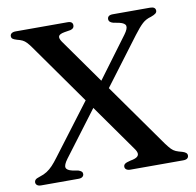

<svg xmlns="http://www.w3.org/2000/svg" viewBox="-78 -781 880 861"><g transform="rotate(-10 361.5 -350.0)"><path d="M620 -88Q633 -70.5 642 -61.2Q651 -52 662 -47.2Q673 -42.5 691 -38Q701 -35 706.8 -30.2Q712.5 -25.5 712.5 -18Q712.5 -9.5 706.5 -4.8Q700.5 0 687.5 0H447.5Q435.5 0 429 -4.8Q422.5 -9.5 422.5 -17.5Q422.5 -25.5 429 -30.5Q435.5 -35.5 455 -40Q475.5 -43.5 484.5 -50Q493.5 -56.5 492.5 -66.2Q491.5 -76 481.5 -89.5L109.5 -615.5Q98.5 -631 90 -640Q81.5 -649 71.8 -653.8Q62 -658.5 47.5 -662Q32.5 -666.5 27.8 -670.8Q23 -675 23 -682Q23 -690.5 29.5 -695.2Q36 -700 48.5 -700H284Q297 -700 302.5 -695.2Q308 -690.5 308 -682Q308 -674.5 304 -670Q300 -665.5 291 -663L263.5 -658.5Q240.5 -654.5 236.5 -645.2Q232.5 -636 244 -619ZM395.5 -350 353 -368 526 -601Q544 -625.5 541.2 -638.2Q538.5 -651 513 -657L485 -662.5Q476 -665 471 -669.8Q466 -674.5 466 -682Q466 -690.5 472 -695.2Q478 -700 490.5 -700H660Q685 -700 685 -682Q685 -675 678.8 -669.8Q672.5 -664.5 657 -659Q634 -653 617.5 -638Q601 -623 576.5 -590.5ZM320 -362.5 362.5 -342.5 178 -97.5Q159 -72 162.2 -59.5Q165.5 -47 190 -41.5L217 -36.5Q226 -33.5 230.8 -29.2Q235.5 -25 235.5 -18Q235.5 -10 229.2 -5Q223 0 211 0H41Q29 0 22.8 -5Q16.5 -10 16.5 -18.5Q16.5 -25 21.5 -30Q26.5 -35 41.5 -39.5Q61 -45.5 75 -54.5Q89 -63.5 101.8 -77Q114.5 -90.5 129 -110Z"/></g></svg>

Font: Fraunces Wonky
Style: Regular
Weight: 400
Version: Version 1.000;[b76b70a41]